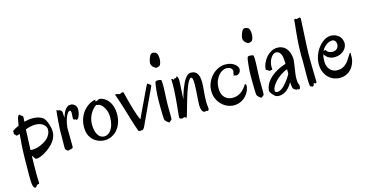

<svg xmlns="http://www.w3.org/2000/svg" viewBox="-94 -1167 3690 1922"><g transform="rotate(-15 1750.5 -205.5)"><path d="M141.1 -410.2Q140.1 -406.7 139.6 -396.5Q139.2 -386.2 138.2 -371.1Q159.2 -377 181.2 -380.4Q203.1 -383.8 226.1 -383.8Q251.5 -383.8 276.9 -378.2Q302.2 -372.6 324.2 -358.9Q341.3 -348.6 353.3 -326.2Q365.2 -303.7 373 -277.8Q377.4 -262.7 381.8 -244.4Q386.2 -226.1 386.2 -204.1Q386.2 -185.5 381.6 -165.5Q377 -145.5 365.2 -124.3Q353.5 -103 333.5 -80.8Q313.5 -58.6 282.2 -36.1Q252 -14.2 228.3 -2.7Q204.6 8.8 188 13.2Q171.4 17.6 162.4 17.3Q153.3 17.1 151.9 16.1Q147.5 13.2 143.1 5.1Q138.7 -2.9 130.9 -12.2Q128.4 -15.1 126.5 -18.3Q124.5 -21.5 122.1 -25.9Q120.6 21 119.9 65.9Q119.1 110.8 119.1 149.9Q119.1 174.3 119.6 195.6Q120.1 216.8 121.1 233.9Q121.1 240.2 121.8 246.3Q122.6 252.4 122.3 257.3Q122.1 262.2 120.1 265.1Q118.2 268.1 112.8 268.1Q103 268.1 97.9 272.7Q92.8 277.3 85.9 287.1Q82 291.5 77.6 293.7Q73.2 295.9 68.6 293.7Q64 291.5 59.3 284.4Q54.7 277.3 50.8 263.2Q49.3 257.3 48.1 247.8Q46.9 238.3 46.1 223.9Q45.4 209.5 45.2 189.2Q44.9 168.9 44.9 141.1L46.9 -27.8Q47.9 -91.8 51.8 -152.3Q55.7 -212.9 61 -266.1Q48.8 -261.2 38.6 -258.8Q28.3 -256.3 25.9 -257.8Q21 -259.8 19.5 -262.2Q18.1 -264.6 17.6 -266.8Q17.1 -269 16.4 -270.8Q15.6 -272.5 12.2 -272.9Q8.8 -273.4 6.3 -275.9Q3.9 -278.3 3.2 -280.8Q2.4 -283.2 3.7 -285.4Q4.9 -287.6 8.8 -288.1Q12.2 -288.6 9.8 -290.8Q7.3 -293 5.1 -296.6Q2.9 -300.3 3.9 -305.9Q4.9 -311.5 16.1 -318.8Q22 -323.7 36.6 -331.3Q51.3 -338.9 71.8 -348.1Q77.1 -386.2 82.8 -410.4Q88.4 -434.6 92.8 -439.9Q95.2 -442.4 96.2 -444.3Q97.2 -446.3 98.1 -447.8Q99.1 -449.2 100.6 -450.2Q102.1 -451.2 106 -452.1Q109.4 -452.6 111.8 -450.7Q114.3 -448.7 116.5 -445.6Q118.7 -442.4 121.1 -439.5Q123.5 -436.5 127 -436Q133.8 -435.1 137.9 -429Q142.1 -422.9 141.1 -410.2ZM234.9 -314.9Q212.9 -314.9 188 -310.1Q163.1 -305.2 132.8 -293.9L124 -82Q128.4 -80.6 133.8 -80.3Q139.2 -80.1 146 -80.1Q162.1 -80.1 183.3 -84.5Q204.6 -88.9 226.6 -97.9Q248.5 -106.9 270 -119.9Q291.5 -132.8 308.3 -149.9Q325.2 -167 335.4 -188Q345.7 -209 346.2 -233.9Q346.7 -248.5 339.6 -262.9Q332.5 -277.3 318.6 -289.1Q304.7 -300.8 283.7 -307.9Q262.7 -314.9 234.9 -314.9Z M689.9 -351.1Q689.5 -336.9 687.3 -323Q685.1 -309.1 681.2 -296.6Q677.2 -284.2 671.6 -274.4Q666 -264.6 659.2 -258.8Q653.3 -253.9 649.9 -253.9Q646.5 -253.9 644.3 -255.9Q642.1 -257.8 640.6 -260.3Q639.2 -262.7 636.7 -263.2Q634.8 -263.7 631.6 -262.9Q628.4 -262.2 625.2 -262.7Q622.1 -263.2 619.4 -266.4Q616.7 -269.5 615.7 -277.8Q614.7 -287.1 616.5 -302Q618.2 -316.9 618.2 -331.1Q618.2 -343.8 615.5 -352.3Q612.8 -360.8 606 -360.8Q602.5 -360.8 594 -355.7Q585.4 -350.6 575.2 -334Q564.9 -317.4 554.7 -285.9Q544.4 -254.4 538.1 -202.1Q538.1 -134.8 539.1 -93.8Q540 -52.7 540 -29.8Q540 -10.3 539.1 -2Q538.1 6.3 534.2 8.8Q531.7 10.3 524.7 12.5Q517.6 14.6 509.5 16.6Q501.5 18.6 494.1 20Q486.8 21.5 484.9 21Q483.4 20.5 479.5 17.8Q475.6 15.1 471.4 11.2Q467.3 7.3 463.9 3.2Q460.4 -1 460 -3.9Q459 -8.8 459.2 -26.1Q459.5 -43.5 459.7 -67.9Q460 -92.3 460.4 -121.3Q460.9 -150.4 460.9 -179.2Q460.9 -197.8 462.2 -220.5Q463.4 -243.2 465.1 -266.6Q466.8 -290 468.8 -312.5Q470.7 -335 472.4 -352.8Q474.1 -370.6 475.3 -382.6Q476.6 -394.5 477.1 -397Q477.5 -400.9 480.7 -399.9Q483.9 -398.9 487.5 -396.5Q491.2 -394 494.1 -392.1Q497.1 -390.1 498 -392.1Q499 -396.5 505.4 -393.3Q511.7 -390.1 517.1 -386.2Q519 -383.8 521.7 -382.1Q524.4 -380.4 526.9 -377.7Q529.3 -375 531 -370.6Q532.7 -366.2 532.7 -358.9Q532.7 -352.1 533.7 -338.4Q534.7 -324.7 536.1 -306.2Q541.5 -323.7 549.1 -343.3Q556.6 -362.8 567.4 -379.2Q578.1 -395.5 592.8 -406.2Q607.4 -417 627.9 -417Q639.2 -417 650.4 -412.6Q661.6 -408.2 670.7 -399.7Q679.7 -391.1 685.1 -378.9Q690.4 -366.7 689.9 -351.1Z M1054.2 -206.1Q1054.2 -154.8 1039.3 -113.8Q1024.4 -72.8 998.8 -43.9Q973.1 -15.1 939.5 0.5Q905.8 16.1 868.2 16.1Q852.5 16.1 834 12.5Q815.4 8.8 796.9 0.5Q778.3 -7.8 760.7 -21.5Q743.2 -35.2 729.5 -55.2Q715.8 -75.2 707.8 -102.1Q699.7 -128.9 700.2 -164.1Q700.2 -204.1 710 -237.1Q719.7 -270 735.1 -296.1Q750.5 -322.3 770 -341.3Q789.6 -360.4 809.1 -373.3Q828.6 -386.2 846.7 -392.6Q864.7 -398.9 877.9 -399.9Q884.8 -400.4 884 -398.4Q883.3 -396.5 880.4 -394Q877.4 -391.6 875.2 -389.2Q873 -386.7 877 -386.2Q880.4 -385.3 882.6 -384.3Q884.8 -383.3 887.2 -381.8L891.1 -386.2Q894.5 -388.7 897.7 -388.7Q900.9 -388.7 903.3 -387.9Q905.8 -387.2 907.2 -387.2Q908.7 -387.2 909.2 -390.1Q910.2 -395.5 912.8 -396.2Q915.5 -397 925.3 -397Q931.2 -397 943.1 -393.6Q955.1 -390.1 969.5 -381.8Q983.9 -373.5 998.8 -359.6Q1013.7 -345.7 1026.1 -324.5Q1038.6 -303.2 1046.4 -273.9Q1054.2 -244.6 1054.2 -206.1ZM877.9 -349.1Q860.8 -338.9 844.2 -321.3Q827.6 -303.7 814.2 -280.8Q800.8 -257.8 792.5 -229.5Q784.2 -201.2 784.2 -169.9Q784.2 -136.2 790.3 -108.9Q796.4 -81.5 808.1 -62.3Q819.8 -43 836.7 -32.5Q853.5 -22 875 -22Q894 -22 912.8 -32.7Q931.6 -43.5 946.3 -64.9Q960.9 -86.4 970 -118.2Q979 -149.9 979 -191.9Q979 -234.4 967.8 -263.2Q956.5 -292 942.6 -309.8Q928.7 -327.6 916 -335.2Q903.3 -342.8 900.4 -342.8Q893.6 -342.8 889.9 -342.8Q886.2 -342.8 877.9 -349.1Z M1457.5 -387.2Q1456.1 -384.3 1449.2 -369.6Q1442.4 -355 1431.9 -332.8Q1421.4 -310.5 1408 -282Q1394.5 -253.4 1380.1 -222.7Q1365.7 -191.9 1351.1 -160.2Q1336.4 -128.4 1323 -99.9Q1309.6 -71.3 1298.6 -47.4Q1287.6 -23.4 1280.3 -7.8Q1277.8 -3.4 1274.7 1Q1271.5 5.4 1268.1 8.8Q1264.6 12.2 1261 14.4Q1257.3 16.6 1254.4 16.1Q1251.5 16.1 1247.8 15.1Q1244.1 14.2 1241.2 14.2Q1239.7 14.6 1238.8 16.1Q1237.8 17.6 1236.6 18.6Q1235.4 19.5 1233.6 19.5Q1231.9 19.5 1229.5 17.1Q1227.5 15.1 1225.1 14.4Q1222.7 13.7 1220.5 13.2Q1218.3 12.7 1216.6 11.7Q1214.8 10.7 1214.4 7.8Q1212.9 0.5 1208.3 -12.9Q1203.6 -26.4 1195.3 -51.5Q1187 -76.7 1174.6 -115.7Q1162.1 -154.8 1145.5 -212.9Q1138.2 -238.3 1129.4 -265.9Q1120.6 -293.5 1112.5 -317.4Q1104.5 -341.3 1098.4 -359.1Q1092.3 -377 1090.3 -382.8Q1085.9 -394 1087.2 -397.9Q1088.4 -401.9 1095.2 -400.9Q1099.6 -399.9 1105.5 -398.7Q1111.3 -397.5 1116.9 -396Q1122.6 -394.5 1127.2 -393.1Q1131.8 -391.6 1134.3 -391.1Q1136.2 -390.1 1137 -391.1Q1137.7 -392.1 1138.4 -393.3Q1139.2 -394.5 1140.4 -395.8Q1141.6 -397 1144.5 -397Q1147.5 -397 1148.7 -397.7Q1149.9 -398.4 1150.9 -399.2Q1151.9 -399.9 1153.6 -400.6Q1155.3 -401.4 1159.2 -401.9Q1167.5 -401.9 1170.2 -400.1Q1172.9 -398.4 1174.3 -393.1Q1174.8 -391.6 1179 -374Q1183.1 -356.4 1190.2 -329.3Q1197.3 -302.2 1206.3 -268.8Q1215.3 -235.4 1225.3 -202.6Q1235.4 -169.9 1245.8 -141.1Q1256.3 -112.3 1266.1 -94.2Q1270.5 -103.5 1279.1 -121.6Q1287.6 -139.6 1298.6 -163.1Q1309.6 -186.5 1322.5 -213.6Q1335.4 -240.7 1348.4 -267.8Q1361.3 -294.9 1373.3 -320.6Q1385.3 -346.2 1395.3 -366.7Q1405.3 -387.2 1411.9 -400.6Q1418.5 -414.1 1420.4 -417Q1422.4 -420.4 1423.6 -421.1Q1424.8 -421.9 1426.3 -421.4Q1427.7 -420.9 1429.2 -419.4Q1430.7 -418 1433.1 -417Q1437.5 -414.6 1442.4 -411.1Q1447.3 -407.7 1451.4 -403.8Q1455.6 -399.9 1457.5 -395.5Q1459.5 -391.1 1457.5 -387.2Z M1609.4 -637.2Q1609.9 -627.4 1608.6 -615.5Q1607.4 -603.5 1604.7 -592.3Q1602.1 -581.1 1597.4 -572.3Q1592.8 -563.5 1586.4 -560.1Q1570.3 -551.8 1558.1 -551.8Q1548.3 -551.8 1541.3 -556.4Q1534.2 -561 1527.3 -566.9Q1517.6 -574.7 1511 -587.4Q1504.4 -600.1 1504.4 -611.8Q1504.4 -621.1 1507.6 -634.5Q1510.7 -647.9 1515.6 -660.6Q1520.5 -673.3 1526.1 -683.8Q1531.7 -694.3 1537.1 -698.2Q1545.4 -705.1 1552.5 -705.8Q1559.6 -706.5 1564 -705.1Q1574.7 -702.6 1583 -699Q1591.3 -695.3 1596.9 -687.7Q1602.5 -680.2 1605.5 -668Q1608.4 -655.8 1609.4 -637.2ZM1569.3 -418.9Q1571.8 -416.5 1573 -402.8Q1574.2 -389.2 1574.2 -367.2Q1574.2 -352.5 1573.7 -335.4Q1573.2 -318.4 1572.5 -300.3Q1571.8 -282.2 1570.8 -263.9Q1569.8 -245.6 1569.3 -229Q1567.9 -201.7 1567.6 -178.5Q1567.4 -155.3 1567.4 -133.8Q1567.4 -105.5 1567.9 -82Q1568.4 -58.6 1568.4 -43Q1568.4 -25.9 1567.1 -16.8Q1565.9 -7.8 1562 -6.8Q1557.6 -5.9 1554.7 -2.7Q1551.8 0.5 1549.3 3.4Q1546.9 6.3 1543.7 8.5Q1540.5 10.7 1536.1 9.8Q1533.7 9.3 1527.8 5.4Q1522 1.5 1515.4 -4.2Q1508.8 -9.8 1502.9 -17.1Q1497.1 -24.4 1495.1 -32.2Q1494.1 -36.1 1493.4 -47.9Q1492.7 -59.6 1492.2 -76.2Q1491.7 -92.8 1491.2 -113Q1490.7 -133.3 1490.5 -154.1Q1490.2 -174.8 1490.2 -194.8Q1490.2 -214.8 1490.2 -231Q1490.2 -255.9 1491.9 -281.7Q1493.7 -307.6 1495.8 -330.1Q1498 -352.5 1500.2 -369.4Q1502.4 -386.2 1503.4 -393.1Q1505.4 -404.8 1507.6 -411.4Q1509.8 -418 1512.5 -420.9Q1515.1 -423.8 1517.8 -424.6Q1520.5 -425.3 1523.4 -425.8Q1529.3 -426.8 1536.9 -426.3Q1544.4 -425.8 1551.3 -424.8Q1558.1 -423.8 1563.2 -422.1Q1568.4 -420.4 1569.3 -418.9Z M1953.1 -21Q1953.1 -15.1 1949 -8.1Q1944.8 -1 1937 -1Q1932.6 -1 1930.2 -3.4Q1927.7 -5.9 1925.3 -5.9Q1921.9 -5.9 1918.7 -3.4Q1915.5 -1 1908.2 -1Q1898.4 -1 1891.4 -8.1Q1884.3 -15.1 1879.9 -26.1Q1875.5 -37.1 1873.3 -50Q1871.1 -63 1871.1 -74.2Q1871.1 -96.2 1872.8 -124.3Q1874.5 -152.3 1876.7 -181.9Q1878.9 -211.4 1880.6 -240.7Q1882.3 -270 1882.3 -294.9Q1882.3 -328.1 1877.9 -346.7Q1873.5 -365.2 1862.3 -365.2Q1851.6 -363.8 1840.3 -346.7Q1829.1 -329.6 1817.4 -303Q1805.7 -276.4 1794.4 -242.9Q1783.2 -209.5 1772.7 -174.6Q1762.2 -139.6 1752.9 -106.7Q1743.7 -73.7 1736.3 -47.9Q1729 -22 1723.6 -6.1Q1718.3 9.8 1716.3 9.8Q1712.4 9.8 1710.4 8.1Q1708.5 6.3 1706.8 4.4Q1705.1 2.4 1702.6 0.7Q1700.2 -1 1695.3 -1Q1690.9 -1 1689.5 0Q1688 1 1686 2.4Q1684.1 3.9 1681.2 4.9Q1678.2 5.9 1670.9 5.9Q1662.1 5.9 1653.6 1.5Q1645 -2.9 1645 -12.2Q1645 -18.1 1647 -36.4Q1648.9 -54.7 1651.6 -81.3Q1654.3 -107.9 1657.5 -140.9Q1660.6 -173.8 1663.3 -209Q1666 -244.1 1668 -279.3Q1669.9 -314.5 1669.9 -346.2Q1669.9 -361.8 1669.4 -375.2Q1668.9 -388.7 1668.9 -400.9Q1668.9 -403.8 1671.9 -403.8Q1677.7 -403.8 1680.9 -401.6Q1684.1 -399.4 1685.5 -397Q1687 -394.5 1687.3 -392.3Q1687.5 -390.1 1688 -390.1Q1689.5 -390.1 1691.4 -391.8Q1693.4 -393.6 1695.6 -395.5Q1697.8 -397.5 1699.7 -399.2Q1701.7 -400.9 1703.1 -400.9H1708Q1715.3 -400.9 1718.3 -403.1Q1721.2 -405.3 1722.4 -408Q1723.6 -410.6 1724.1 -412.8Q1724.6 -415 1727.1 -415Q1728.5 -415 1731.2 -412.8Q1733.9 -410.6 1736.6 -405.5Q1739.3 -400.4 1741.2 -392.1Q1743.2 -383.8 1743.2 -372.1Q1743.2 -356.4 1741.9 -332.5Q1740.7 -308.6 1739 -281.5Q1737.3 -254.4 1735.8 -226.8Q1734.4 -199.2 1733.9 -176.8Q1739.3 -197.8 1746.8 -223.4Q1754.4 -249 1764.4 -275.4Q1774.4 -301.8 1786.1 -326.9Q1797.9 -352.1 1811.5 -371.6Q1825.2 -391.1 1840.3 -403.1Q1855.5 -415 1872.1 -415Q1898.4 -415 1915.3 -405.3Q1932.1 -395.5 1941.9 -378.4Q1951.7 -361.3 1955.3 -338.4Q1959 -315.4 1959 -289.1Q1959 -266.6 1957 -241.9Q1955.1 -217.3 1952.9 -192.6Q1950.7 -168 1949 -144Q1947.3 -120.1 1947.3 -99.1Q1947.3 -73.2 1950.2 -52.5Q1953.1 -31.7 1953.1 -21Z M2380.4 -149.9Q2380.4 -122.1 2368.2 -93.3Q2356 -64.5 2333.7 -40.8Q2311.5 -17.1 2279.8 -2Q2248 13.2 2208.5 13.2Q2176.3 13.2 2143.3 -0.5Q2110.4 -14.2 2084 -39.8Q2057.6 -65.4 2041 -102.1Q2024.4 -138.7 2024.4 -184.1Q2024.4 -229 2041.7 -269.3Q2059.1 -309.6 2087.4 -339.6Q2115.7 -369.6 2152.1 -387.2Q2188.5 -404.8 2227.1 -404.8Q2262.7 -404.8 2287.4 -395.3Q2312 -385.7 2327.1 -372.8Q2342.3 -359.9 2348.9 -346.2Q2355.5 -332.5 2355.5 -324.2Q2355.5 -305.7 2347.7 -293.9Q2339.8 -282.2 2329.8 -276.4Q2319.8 -270.5 2310.8 -269.8Q2301.8 -269 2299.3 -272.9Q2297.4 -274.9 2295.2 -274.9Q2293 -274.9 2290.5 -273.9Q2288.1 -272.9 2285.9 -272Q2283.7 -271 2282.2 -272Q2279.8 -272.9 2282 -276.4Q2284.2 -279.8 2284.2 -282.2Q2284.2 -286.6 2283.9 -292.2Q2283.7 -297.9 2286.1 -304.2Q2290.5 -313 2289.8 -323.5Q2289.1 -334 2282.5 -343.3Q2275.9 -352.5 2262 -358.9Q2248 -365.2 2226.1 -365.2Q2210.4 -365.2 2189 -355Q2167.5 -344.7 2148.2 -323Q2128.9 -301.3 2115.5 -267.8Q2102.1 -234.4 2102.1 -188Q2102.1 -168 2107.2 -146Q2112.3 -124 2125.5 -105.5Q2138.7 -86.9 2161.1 -75Q2183.6 -63 2218.3 -63Q2241.2 -63 2260.5 -69.3Q2279.8 -75.7 2295.4 -85.4Q2311 -95.2 2323.2 -106.9Q2335.4 -118.7 2343.8 -129.2Q2352.1 -139.6 2356.7 -147.5Q2361.3 -155.3 2362.3 -157.2Q2364.3 -159.7 2367.2 -160.9Q2370.1 -162.1 2373 -161.4Q2376 -160.6 2378.2 -158Q2380.4 -155.3 2380.4 -149.9Z M2564.5 -637.2Q2564.9 -627.4 2563.7 -615.5Q2562.5 -603.5 2559.8 -592.3Q2557.1 -581.1 2552.5 -572.3Q2547.9 -563.5 2541.5 -560.1Q2525.4 -551.8 2513.2 -551.8Q2503.4 -551.8 2496.3 -556.4Q2489.3 -561 2482.4 -566.9Q2472.7 -574.7 2466.1 -587.4Q2459.5 -600.1 2459.5 -611.8Q2459.5 -621.1 2462.6 -634.5Q2465.8 -647.9 2470.7 -660.6Q2475.6 -673.3 2481.2 -683.8Q2486.8 -694.3 2492.2 -698.2Q2500.5 -705.1 2507.6 -705.8Q2514.6 -706.5 2519 -705.1Q2529.8 -702.6 2538.1 -699Q2546.4 -695.3 2552 -687.7Q2557.6 -680.2 2560.5 -668Q2563.5 -655.8 2564.5 -637.2ZM2524.4 -418.9Q2526.9 -416.5 2528.1 -402.8Q2529.3 -389.2 2529.3 -367.2Q2529.3 -352.5 2528.8 -335.4Q2528.3 -318.4 2527.6 -300.3Q2526.9 -282.2 2525.9 -263.9Q2524.9 -245.6 2524.4 -229Q2522.9 -201.7 2522.7 -178.5Q2522.5 -155.3 2522.5 -133.8Q2522.5 -105.5 2522.9 -82Q2523.4 -58.6 2523.4 -43Q2523.4 -25.9 2522.2 -16.8Q2521 -7.8 2517.1 -6.8Q2512.7 -5.9 2509.8 -2.7Q2506.8 0.5 2504.4 3.4Q2502 6.3 2498.8 8.5Q2495.6 10.7 2491.2 9.8Q2488.8 9.3 2482.9 5.4Q2477.1 1.5 2470.5 -4.2Q2463.9 -9.8 2458 -17.1Q2452.1 -24.4 2450.2 -32.2Q2449.2 -36.1 2448.5 -47.9Q2447.8 -59.6 2447.3 -76.2Q2446.8 -92.8 2446.3 -113Q2445.8 -133.3 2445.6 -154.1Q2445.3 -174.8 2445.3 -194.8Q2445.3 -214.8 2445.3 -231Q2445.3 -255.9 2447 -281.7Q2448.7 -307.6 2450.9 -330.1Q2453.1 -352.5 2455.3 -369.4Q2457.5 -386.2 2458.5 -393.1Q2460.4 -404.8 2462.6 -411.4Q2464.8 -418 2467.5 -420.9Q2470.2 -423.8 2472.9 -424.6Q2475.6 -425.3 2478.5 -425.8Q2484.4 -426.8 2491.9 -426.3Q2499.5 -425.8 2506.3 -424.8Q2513.2 -423.8 2518.3 -422.1Q2523.4 -420.4 2524.4 -418.9Z M2902.3 -286.1Q2902.8 -269 2899.4 -244.4Q2896 -219.7 2891.6 -191.7Q2887.2 -163.6 2883.3 -134.3Q2879.4 -105 2879.4 -79.1Q2879.4 -62 2881.8 -46.6Q2884.3 -31.2 2890.1 -20Q2893.6 -13.7 2893.8 -8.8Q2894 -3.9 2893.1 -0.2Q2892.1 3.4 2891.1 6.1Q2890.1 8.8 2891.1 11.2Q2892.1 13.7 2890.6 16.8Q2889.2 20 2886.2 22.7Q2883.3 25.4 2879.6 26.6Q2876 27.8 2873 25.9Q2867.7 22.5 2864.5 22Q2861.3 21.5 2859.1 22.2Q2856.9 22.9 2855.2 23.9Q2853.5 24.9 2851.1 23.9Q2842.8 19.5 2833 13.7Q2823.2 7.8 2820.3 1Q2818.4 -2 2816.7 -8.8Q2814.9 -15.6 2813.7 -24.9Q2812.5 -34.2 2811.5 -44.9Q2810.5 -55.7 2810.1 -65.9Q2793.9 -35.6 2775.6 -15.6Q2757.3 4.4 2739 16.4Q2720.7 28.3 2702.9 33.2Q2685.1 38.1 2670.4 38.1Q2655.3 38.1 2643.8 34.2Q2632.3 30.3 2626 24.9Q2602.1 1 2592 -13.9Q2582 -28.8 2583 -38.1Q2585.4 -69.3 2598.1 -95.7Q2610.8 -122.1 2629.9 -144.3Q2648.9 -166.5 2672.6 -184.3Q2696.3 -202.1 2720.9 -216.1Q2745.6 -230 2769.5 -239.5Q2793.5 -249 2813 -254.9Q2812 -281.2 2810.8 -301Q2809.6 -320.8 2807.1 -330.1Q2799.8 -360.4 2784.7 -375.2Q2769.5 -390.1 2748 -390.1Q2734.4 -390.1 2720.5 -379.9Q2706.5 -369.6 2695.3 -352.1Q2684.1 -334.5 2677 -311.5Q2669.9 -288.6 2669.4 -263.2Q2669.4 -256.8 2669.9 -251Q2670.4 -245.1 2671.4 -238.8Q2671.9 -235.4 2669.2 -233.9Q2666.5 -232.4 2662.6 -231.7Q2658.7 -231 2654.3 -230.5Q2649.9 -230 2647 -229Q2644.5 -228 2643.1 -227.8Q2641.6 -227.5 2640.1 -228.3Q2638.7 -229 2636.5 -231Q2634.3 -232.9 2630.4 -235.8Q2626.5 -238.8 2622.3 -240.7Q2618.2 -242.7 2615 -244.1Q2611.8 -245.6 2609.6 -246.8Q2607.4 -248 2607.4 -250Q2607.4 -280.3 2620.8 -312.5Q2634.3 -344.7 2657 -371.3Q2679.7 -397.9 2709.7 -415Q2739.7 -432.1 2773.4 -432.1Q2800.8 -432.1 2820.8 -423.8Q2840.8 -415.5 2855 -402.3Q2869.1 -389.2 2878.2 -373Q2887.2 -356.9 2892.3 -340.6Q2897.5 -324.2 2899.7 -309.8Q2901.9 -295.4 2902.3 -286.1ZM2814 -199.2Q2799.3 -193.8 2781.7 -185.1Q2764.2 -176.3 2746.1 -164.3Q2728 -152.3 2710 -136.7Q2691.9 -121.1 2676.3 -102.1Q2657.7 -80.1 2649.4 -63Q2641.1 -45.9 2639.2 -33.9Q2637.2 -22 2640.1 -15.1Q2643.1 -8.3 2647 -6.8Q2662.1 -1 2678.5 -5.6Q2694.8 -10.3 2711.2 -22.2Q2727.5 -34.2 2742.9 -51Q2758.3 -67.9 2772 -85.7Q2785.6 -103.5 2796.4 -120.8Q2807.1 -138.2 2814 -150.9Z M3078.1 -651.9Q3078.1 -645 3077.1 -625Q3076.2 -605 3074.7 -576.9Q3073.2 -548.8 3071.5 -515.4Q3069.8 -481.9 3067.9 -448.5Q3065.9 -415 3064.5 -383.8Q3063 -352.5 3062.5 -329.1Q3061.5 -314.9 3061.3 -297.9Q3061 -280.8 3061 -261.2Q3061 -235.4 3061.3 -207.3Q3061.5 -179.2 3062 -151.9Q3062.5 -124.5 3063.2 -99.4Q3064 -74.2 3064.5 -54.2Q3064.9 -34.2 3065.2 -20.8Q3065.4 -7.3 3065.4 -3.9Q3065.4 2.9 3063.2 6.6Q3061 10.3 3057.9 11.5Q3054.7 12.7 3051.3 12Q3047.9 11.2 3045.4 9.8Q3042.5 8.3 3040.8 6.3Q3039.1 4.4 3038.1 3.4Q3037.1 2.4 3036.4 2.9Q3035.6 3.4 3035.2 6.8Q3033.7 19.5 3029.5 25.9Q3025.4 32.2 3020.8 34.4Q3016.1 36.6 3012.2 35.6Q3008.3 34.7 3007.3 32.2Q3006.3 29.8 3004.2 29.3Q3002 28.8 2999.5 28.6Q2997.1 28.3 2994.9 27.1Q2992.7 25.9 2992.2 22Q2988.3 5.4 2987.3 -20.3Q2986.3 -45.9 2986.3 -78.1Q2986.3 -106 2986.8 -138.2Q2987.3 -170.4 2987.3 -204.1Q2987.3 -223.6 2987.3 -242.9Q2987.3 -262.2 2986.3 -282.2V-313Q2986.3 -352.5 2988.3 -392.3Q2990.2 -432.1 2993.2 -468.8Q2996.1 -505.4 2999.5 -537.6Q3002.9 -569.8 3005.4 -594.7Q3007.8 -619.6 3009.3 -635.3Q3010.7 -650.9 3010.3 -654.8Q3009.8 -658.2 3011 -659.7Q3012.2 -661.1 3014.4 -661.4Q3016.6 -661.6 3019 -661.9Q3021.5 -662.1 3023.4 -663.1Q3026.9 -665 3029.1 -664.3Q3031.2 -663.6 3032.7 -662.1Q3034.2 -660.6 3035.4 -658.9Q3036.6 -657.2 3039.1 -657.2Q3042 -657.7 3043.7 -658.9Q3045.4 -660.2 3046.6 -661.4Q3047.9 -662.6 3049.1 -663.6Q3050.3 -664.6 3052.2 -664.1Q3056.2 -663.1 3059.8 -662.8Q3063.5 -662.6 3063.5 -664.1Q3064.5 -668 3066.4 -667.7Q3068.4 -667.5 3071.3 -665Q3074.2 -662.6 3076.2 -659.9Q3078.1 -657.2 3078.1 -651.9Z M3469.2 -178.2Q3469.2 -172.9 3469.7 -165.5Q3470.2 -158.2 3470.2 -148.9Q3470.2 -137.2 3466.8 -119.9Q3463.4 -102.5 3455.8 -83.5Q3448.2 -64.5 3435.5 -45.4Q3422.9 -26.4 3404.3 -11.2Q3385.7 3.9 3360.6 13.4Q3335.4 22.9 3303.2 22.9Q3274.4 22.9 3244.4 12Q3214.4 1 3189.7 -22.2Q3165 -45.4 3149.2 -81.3Q3133.3 -117.2 3133.3 -167Q3133.3 -198.2 3141.4 -228.5Q3149.4 -258.8 3162.8 -285.6Q3176.3 -312.5 3194.6 -335.2Q3212.9 -357.9 3233.2 -374.3Q3253.4 -390.6 3275.1 -399.9Q3296.9 -409.2 3317.4 -409.2Q3353 -409.2 3376.2 -397.9Q3399.4 -386.7 3413.1 -370.1Q3426.8 -353.5 3432.4 -334.7Q3438 -315.9 3438 -300.8Q3438 -286.1 3430.9 -267.3Q3423.8 -248.5 3407.7 -231.7Q3391.6 -214.8 3365.7 -203.4Q3339.8 -191.9 3302.2 -191.9Q3282.2 -191.9 3266.4 -197.5Q3250.5 -203.1 3238.3 -211.7Q3226.1 -220.2 3217.5 -230.2Q3209 -240.2 3203.1 -249Q3194.3 -218.8 3194.3 -178.2Q3194.3 -150.4 3202.4 -128.2Q3210.4 -106 3224.6 -90.3Q3238.8 -74.7 3258.3 -66.4Q3277.8 -58.1 3301.3 -58.1Q3330.6 -58.1 3352.5 -68.1Q3374.5 -78.1 3390.9 -93.3Q3407.2 -108.4 3419.2 -126.2Q3431.2 -144 3439.9 -158.9Q3448.7 -173.8 3455.3 -183.6Q3461.9 -193.4 3468.3 -192.9Q3471.2 -192.9 3471.2 -188Q3471.2 -185.5 3470.7 -183.1Q3470.2 -180.7 3469.2 -178.2ZM3322.3 -359.9Q3313.5 -359.9 3299.6 -356.2Q3285.6 -352.5 3270.3 -343.3Q3254.9 -334 3239.7 -318.1Q3224.6 -302.2 3213.4 -277.8Q3220.2 -281.2 3225.3 -283.7Q3230.5 -286.1 3232.4 -286.1Q3233.4 -286.1 3235.4 -284.2Q3246.6 -265.1 3263.4 -257.1Q3280.3 -249 3301.3 -249Q3317.9 -249 3329.8 -254.6Q3341.8 -260.3 3349.6 -269Q3357.4 -277.8 3360.8 -288.3Q3364.3 -298.8 3364.3 -309.1Q3364.3 -331.1 3353 -345.5Q3341.8 -359.9 3322.3 -359.9Z"/></g></svg>

Font: Oregano
Style: Regular
Weight: 400
Version: Version 1.000